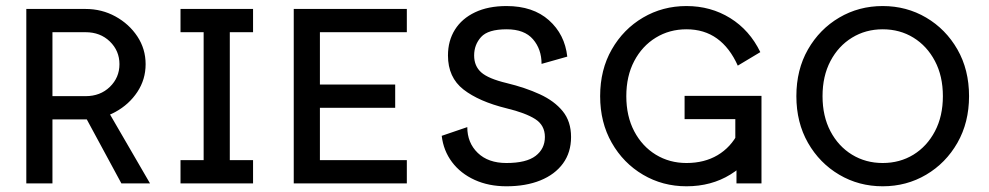

<svg xmlns="http://www.w3.org/2000/svg" viewBox="-20 -616 3324 645"><path d="M256.8 -242.2 317.9 -286.1 483.9 0H387.7ZM156.2 -507.8V-293H267.6Q316.9 -293 349.1 -324.2Q381.3 -355.5 381.3 -400.4Q381.3 -445.3 349.1 -476.6Q316.9 -507.8 267.6 -507.8ZM68.4 0V-585.9H267.6Q321.8 -585.9 367.7 -560.8Q413.6 -535.6 441.4 -493.7Q469.2 -451.7 469.2 -400.4Q469.2 -349.1 441.4 -307.1Q413.6 -265.1 367.7 -240Q321.8 -214.8 267.6 -214.8H156.2V0Z M586.4 -585.9V-507.8H664.1V-78.1H586.4V0H830.1V-78.1H752V-507.8H830.1V-585.9Z M1307.6 -332H1054.7V-507.8H1346.7V-585.9H966.8V0H1346.7V-78.1H1054.7V-253.9H1307.6Z M1682.1 -517.6Q1741.7 -517.6 1770.5 -484.1Q1799.3 -450.7 1799.3 -401.4L1885.7 -425.8Q1877.4 -500.5 1824 -548.1Q1770.5 -595.7 1681.6 -595.7Q1620.1 -595.7 1575.9 -574.7Q1531.7 -553.7 1508.3 -516.4Q1484.9 -479 1484.9 -429.7Q1484.9 -356 1536.9 -315.4Q1588.9 -274.9 1682.1 -252Q1745.1 -236.8 1777.8 -216.1Q1810.5 -195.3 1810.5 -155.8Q1810.5 -116.2 1779.3 -92.3Q1748 -68.4 1681.2 -68.4Q1620.1 -68.4 1585 -102.3Q1549.8 -136.2 1549.8 -189L1463.9 -159.7Q1469.7 -109.9 1498.5 -71.5Q1527.3 -33.2 1574.5 -11.7Q1621.6 9.8 1681.2 9.8Q1746.6 9.8 1795.4 -10Q1844.2 -29.8 1871.3 -66.9Q1898.4 -104 1898.4 -155.8Q1898.4 -208 1870.4 -242.4Q1842.3 -276.9 1793.5 -299.3Q1744.6 -321.8 1682.1 -336.9Q1620.6 -351.6 1596.7 -372.8Q1572.8 -394 1572.8 -429.7Q1572.8 -465.8 1596.2 -491.7Q1619.6 -517.6 1682.1 -517.6Z M2286.1 -68.4Q2229 -68.4 2183.1 -96.4Q2137.2 -124.5 2110.6 -175Q2084 -225.6 2084 -293Q2084 -360.4 2110.6 -410.9Q2137.2 -461.4 2183.1 -489.5Q2229 -517.6 2286.1 -517.6Q2345.7 -517.6 2388.7 -486.6Q2431.6 -455.6 2458.5 -395.5L2534.2 -440.9Q2498.5 -514.6 2433.1 -555.2Q2367.7 -595.7 2286.1 -595.7Q2206.1 -595.7 2140.1 -556.9Q2074.2 -518.1 2035.2 -450Q1996.1 -381.8 1996.1 -293Q1996.1 -204.6 2035.2 -136.2Q2074.2 -67.9 2140.1 -29.1Q2206.1 9.8 2286.1 9.8Q2369.6 9.8 2433.8 -29.8Q2498 -69.3 2534.7 -138.7L2460 -169.9Q2435.1 -121.1 2390.6 -94.7Q2346.2 -68.4 2286.1 -68.4ZM2279.8 -293.9V-215.8H2450.2V-105.5L2454.1 -96.2V0H2538.1V-293.9Z M2945.3 -68.4Q2888.2 -68.4 2842.3 -96.4Q2796.4 -124.5 2769.8 -175Q2743.2 -225.6 2743.2 -293Q2743.2 -360.4 2769.8 -410.9Q2796.4 -461.4 2842.3 -489.5Q2888.2 -517.6 2945.3 -517.6Q3002.9 -517.6 3048.6 -489.5Q3094.2 -461.4 3120.8 -410.9Q3147.5 -360.4 3147.5 -293Q3147.5 -225.6 3120.8 -175Q3094.2 -124.5 3048.6 -96.4Q3002.9 -68.4 2945.3 -68.4ZM2945.3 -595.7Q2865.2 -595.7 2799.3 -556.9Q2733.4 -518.1 2694.3 -450Q2655.3 -381.8 2655.3 -293Q2655.3 -204.6 2694.3 -136.2Q2733.4 -67.9 2799.3 -29.1Q2865.2 9.8 2945.3 9.8Q3025.4 9.8 3091.3 -29.1Q3157.2 -67.9 3196.3 -136.2Q3235.4 -204.6 3235.4 -293Q3235.4 -381.8 3196.3 -450Q3157.2 -518.1 3091.3 -556.9Q3025.4 -595.7 2945.3 -595.7Z"/></svg>

Font: Giphurs SC
Style: Regular
Weight: 400
Version: Version 0.920